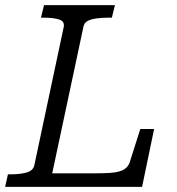

<svg xmlns="http://www.w3.org/2000/svg" viewBox="-39 -730 693 750"><path d="M410 -710 398 -661H384Q358 -661 337 -658Q316 -655 303 -648Q290 -641 287 -626L165 -53H334Q366 -53 389.5 -54.5Q413 -56 429 -61Q445 -66 454.5 -75Q464 -84 468 -97L509 -226H563L516 0H-19L-8 -49H3Q39 -49 64.5 -56Q90 -63 95 -84L210 -625Q214 -647 191.5 -654Q169 -661 132 -661H121L133 -710Z"/></svg>

Font: Roboto Serif Light
Style: Italic
Weight: 300
Italic angle: -10°
Version: Version 1.007